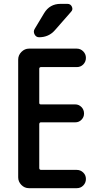

<svg xmlns="http://www.w3.org/2000/svg" viewBox="-20 -985 540 1005"><path d="M296.9 -964.8H333Q349.6 -964.8 356.4 -949.7Q363.3 -934.6 351.6 -922.9L267.6 -827.1Q235.4 -790 184.6 -790Q168.9 -790 161.1 -804.7Q153.3 -819.3 161.1 -833L210.9 -916Q240.2 -964.8 296.9 -964.8ZM131.8 0Q108.4 0 91.8 -17.1Q75.2 -34.2 75.2 -56.6V-672.9Q75.2 -696.3 92.3 -713.4Q109.4 -730.5 131.8 -730.5H381.8Q401.4 -730.5 415.5 -716.3Q429.7 -702.1 429.7 -682.1Q429.7 -662.1 416 -647.9Q402.3 -633.8 381.8 -633.8H194.3Q186.5 -633.8 185.5 -626V-446.3Q185.5 -438.5 194.3 -438.5H374Q392.6 -438.5 406.2 -424.8Q419.9 -411.1 419.9 -390.6Q419.9 -372.1 406.7 -358.4Q393.6 -344.7 374 -344.7H194.3Q186.5 -344.7 185.5 -335.9V-105.5Q185.5 -96.7 194.3 -95.7H381.8Q401.4 -95.7 415.5 -82Q429.7 -68.4 429.7 -48.3Q429.7 -28.3 416 -14.2Q402.3 0 381.8 0Z"/></svg>

Font: Rounded Mgen+ 1m medium
Style: Regular
Weight: 500
Designer: [Source Han Sans]
Ryoko NISHIZUKA  (kana & ideographs); Paul D. Hunt (Latin, Greek & Cyrillic); Wenlong ZHANG  (bopomofo
Version: Version 1.059.20150602